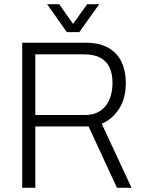

<svg xmlns="http://www.w3.org/2000/svg" viewBox="-20 -888 688 908"><path d="M85 0V-686H384Q452 -686 494 -661Q536 -636 555.5 -593.5Q575 -551 575 -497Q575 -422 542.5 -372.5Q510 -323 461 -303L602 0H533L399 -290H147V0ZM147 -344H380Q444 -344 478 -385Q512 -426 512 -497Q512 -538 498.5 -568Q485 -598 455 -614.5Q425 -631 376 -631H147ZM203 -868H260L341 -753H310L392 -868H449L355 -736H296Z"/></svg>

Font: Archivo SemiCondensed ExtraLight
Style: Regular
Weight: 250
Width: 4
Designer: Hector Gatti
Foundry: Omnibus-Type
Version: Version 2.001